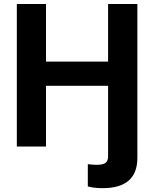

<svg xmlns="http://www.w3.org/2000/svg" viewBox="-20 -748 787 980"><path d="M428.2 203.6V89.8Q452.6 93.3 472.2 93.3Q505.9 93.3 518.8 83.3Q531.7 73.2 531.7 49.3V-310.1H214.8V0H65.9V-727.5H214.8V-433.6H531.7V-727.5H681.2V57.6Q681.2 212.4 503.9 212.4Q460 212.4 428.2 203.6Z"/></svg>

Font: Inter
Style: Bold
Weight: 700
Designer: Rasmus Andersson
Foundry: rsms
Version: Version 4.001;git-9221beed3